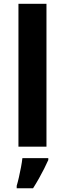

<svg xmlns="http://www.w3.org/2000/svg" viewBox="-20 -780 345 1021"><path d="M227.1 0H78.1V-759.8H227.1ZM236.8 61V70.8Q227.1 92.8 214.6 117.4Q202.1 142.1 187.5 168.2Q172.9 194.3 155.8 221.2H68.8V208Q74.7 188.5 80.6 162.4Q86.4 136.2 91.6 109.4Q96.7 82.5 99.1 61Z"/></svg>

Font: Wonky
Style: Regular
Weight: 400
Designer: Monotype Design Team
Foundry: Monotype Imaging Inc.
Version: Version 3.000